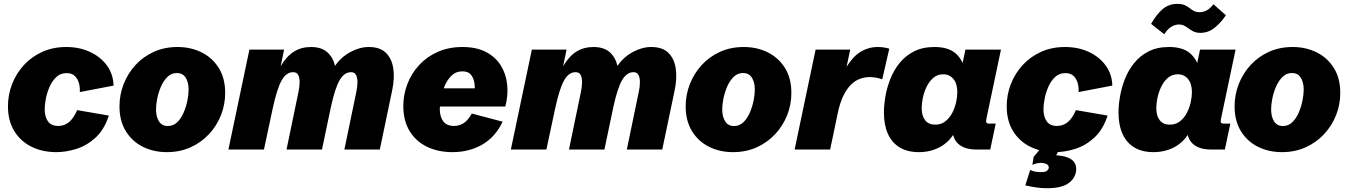

<svg xmlns="http://www.w3.org/2000/svg" viewBox="-20 -789 7113 1013"><path d="M276.9 13.7Q203.6 13.7 146 -14.9Q88.4 -43.5 55.2 -97.7Q22 -151.9 22 -228Q22 -289.1 43.7 -345.2Q65.4 -401.4 106 -445.6Q146.5 -489.7 203.1 -515.4Q259.8 -541 329.6 -541Q398.9 -541 454.8 -515.1Q510.7 -489.3 544.2 -443.4Q577.6 -397.5 579.1 -337.4L400.9 -303.2Q402.8 -326.2 396.7 -349.4Q390.6 -372.6 375 -387.9Q359.4 -403.3 331.5 -403.3Q299.3 -403.3 277.3 -382.8Q255.4 -362.3 241.7 -331.3Q228 -300.3 221.9 -268.1Q215.8 -235.8 215.8 -212.4Q215.8 -173.3 232.9 -148.9Q250 -124.5 287.6 -124.5Q318.8 -124.5 343.3 -144Q367.7 -163.6 387.2 -208L554.2 -179.2Q530.3 -105.5 484.9 -63.5Q439.5 -21.5 384.5 -3.9Q329.6 13.7 276.9 13.7Z M860.4 13.7Q790.5 13.7 733.6 -14.6Q676.8 -43 643.6 -97.2Q610.4 -151.4 610.4 -228Q610.4 -289.1 632.3 -345.2Q654.3 -401.4 694.6 -445.6Q734.9 -489.7 791.3 -515.4Q847.7 -541 916.5 -541Q986.8 -541 1043.9 -512.5Q1101.1 -483.9 1134.5 -429.9Q1168 -376 1168 -298.8Q1168 -237.3 1145.8 -181.2Q1123.5 -125 1082.5 -81.1Q1041.5 -37.1 985.1 -11.7Q928.7 13.7 860.4 13.7ZM865.2 -124Q894 -124 914.8 -144Q935.5 -164.1 948.7 -194.6Q961.9 -225.1 968.5 -257.8Q975.1 -290.5 975.1 -315.4Q975.1 -356 959.2 -379.9Q943.4 -403.8 913.1 -403.8Q884.8 -403.8 864 -383.8Q843.3 -363.8 829.8 -333.3Q816.4 -302.7 809.8 -270.3Q803.2 -237.8 803.2 -212.4Q803.2 -172.4 819.1 -148.2Q835 -124 865.2 -124Z M1185.1 0 1295.9 -527.3H1479L1460.9 -439.9Q1492.2 -492.7 1531 -516.8Q1569.8 -541 1620.6 -541Q1675.8 -541 1706.5 -513.7Q1737.3 -486.3 1747.6 -441.4Q1779.3 -487.8 1828.4 -514.4Q1877.4 -541 1925.8 -541Q1984.9 -541 2016.1 -510.3Q2047.4 -479.5 2054.9 -427.7Q2062.5 -376 2049.3 -313L1983.9 0H1796.9L1860.4 -306.2Q1865.7 -331.1 1866 -354.5Q1866.2 -377.9 1858.6 -393.1Q1851.1 -408.2 1832 -408.2Q1796.4 -408.2 1772 -366.2Q1747.6 -324.2 1726.1 -225.6L1678.7 0H1491.7L1555.2 -306.2Q1560.5 -331.1 1560.8 -354.5Q1561 -377.9 1553.5 -393.1Q1545.9 -408.2 1526.9 -408.2Q1489.7 -408.2 1465.3 -363.8Q1440.9 -319.3 1418.5 -215.3L1372.6 0Z M2367.2 13.7Q2291 13.7 2232.4 -14.9Q2173.8 -43.5 2140.9 -97.9Q2107.9 -152.3 2107.9 -229Q2107.9 -290 2129.4 -345.9Q2150.9 -401.9 2191.4 -445.8Q2231.9 -489.7 2289.8 -515.4Q2347.7 -541 2419.9 -541Q2494.6 -541 2545.2 -514.2Q2595.7 -487.3 2623 -442.4Q2650.4 -397.5 2656 -341.6Q2661.6 -285.6 2646 -227.1H2227.1L2247.1 -322.8H2497.6L2484.4 -300.8Q2486.8 -320.8 2483.6 -347.2Q2480.5 -373.5 2466.1 -393.1Q2451.7 -412.6 2419.4 -412.6Q2386.2 -412.6 2363.3 -390.9Q2340.3 -369.1 2326.4 -336.4Q2312.5 -303.7 2306.4 -270.3Q2300.3 -236.8 2300.3 -213.9Q2300.3 -173.3 2318.6 -148.9Q2336.9 -124.5 2376 -124.5Q2402.8 -124.5 2425.8 -138.9Q2448.7 -153.3 2469.2 -189.9L2631.8 -147Q2593.3 -65.4 2523.9 -25.9Q2454.6 13.7 2367.2 13.7Z M2675.3 0 2786.1 -527.3H2969.2L2951.2 -439.9Q2982.4 -492.7 3021.2 -516.8Q3060.1 -541 3110.8 -541Q3166 -541 3196.8 -513.7Q3227.5 -486.3 3237.8 -441.4Q3269.5 -487.8 3318.6 -514.4Q3367.7 -541 3416 -541Q3475.1 -541 3506.3 -510.3Q3537.6 -479.5 3545.2 -427.7Q3552.7 -376 3539.6 -313L3474.1 0H3287.1L3350.6 -306.2Q3356 -331.1 3356.2 -354.5Q3356.4 -377.9 3348.9 -393.1Q3341.3 -408.2 3322.3 -408.2Q3286.6 -408.2 3262.2 -366.2Q3237.8 -324.2 3216.3 -225.6L3168.9 0H2981.9L3045.4 -306.2Q3050.8 -331.1 3051 -354.5Q3051.3 -377.9 3043.7 -393.1Q3036.1 -408.2 3017.1 -408.2Q2980 -408.2 2955.6 -363.8Q2931.2 -319.3 2908.7 -215.3L2862.8 0Z M3847.7 13.7Q3777.8 13.7 3720.9 -14.6Q3664.1 -43 3630.9 -97.2Q3597.7 -151.4 3597.7 -228Q3597.7 -289.1 3619.6 -345.2Q3641.6 -401.4 3681.9 -445.6Q3722.2 -489.7 3778.6 -515.4Q3835 -541 3903.8 -541Q3974.1 -541 4031.2 -512.5Q4088.4 -483.9 4121.8 -429.9Q4155.3 -376 4155.3 -298.8Q4155.3 -237.3 4133.1 -181.2Q4110.8 -125 4069.8 -81.1Q4028.8 -37.1 3972.4 -11.7Q3916 13.7 3847.7 13.7ZM3852.5 -124Q3881.3 -124 3902.1 -144Q3922.9 -164.1 3936 -194.6Q3949.2 -225.1 3955.8 -257.8Q3962.4 -290.5 3962.4 -315.4Q3962.4 -356 3946.5 -379.9Q3930.7 -403.8 3900.4 -403.8Q3872.1 -403.8 3851.3 -383.8Q3830.6 -363.8 3817.1 -333.3Q3803.7 -302.7 3797.1 -270.3Q3790.5 -237.8 3790.5 -212.4Q3790.5 -172.4 3806.4 -148.2Q3822.3 -124 3852.5 -124Z M4172.4 0 4283.2 -527.3H4465.8L4439.5 -403.3L4428.2 -405.3Q4471.2 -483.9 4515.6 -512.5Q4560.1 -541 4610.4 -541Q4626 -541 4642.1 -538.8Q4658.2 -536.6 4671.9 -532.2L4634.8 -370.6Q4619.6 -376 4602.1 -379.2Q4584.5 -382.3 4568.4 -382.3Q4542 -382.3 4516.8 -373Q4491.7 -363.8 4469.5 -342Q4447.3 -320.3 4429.2 -283Q4411.1 -245.6 4399.4 -189L4359.9 0Z M4828.1 13.7Q4768.1 13.7 4727.1 -11Q4686 -35.6 4664.8 -82.5Q4643.6 -129.4 4643.6 -195.8Q4643.6 -233.9 4651.4 -279.8Q4659.2 -325.7 4677.2 -371.8Q4695.3 -418 4726.1 -456.3Q4756.8 -494.6 4802.2 -517.8Q4847.7 -541 4910.2 -541Q4980.5 -541 5018.6 -510Q5056.6 -479 5069.8 -424.3L5052.2 -425.8L5073.7 -527.3H5261.2L5184.6 -164.1Q5181.2 -147.9 5184.1 -142.3Q5187 -136.7 5201.7 -136.7H5233.4L5204.6 0H5133.3Q5058.6 0 5026.6 -39.8Q4994.6 -79.6 5009.8 -154.3L5012.7 -168.9L5033.2 -125.5Q5006.3 -55.2 4952.1 -20.8Q4897.9 13.7 4828.1 13.7ZM4914.1 -131.3Q4945.3 -131.3 4967.5 -148.7Q4989.7 -166 5003.7 -192.6Q5017.6 -219.2 5024.2 -248.5Q5030.8 -277.8 5030.8 -301.8Q5030.8 -347.7 5010.3 -372.3Q4989.7 -397 4956.5 -397Q4925.8 -397 4904.1 -378.2Q4882.3 -359.4 4868.7 -330.8Q4855 -302.2 4848.9 -272Q4842.8 -241.7 4842.8 -218.8Q4842.8 -177.7 4861.1 -154.5Q4879.4 -131.3 4914.1 -131.3Z M5546.4 13.7Q5473.1 13.7 5415.5 -14.9Q5357.9 -43.5 5324.7 -97.7Q5291.5 -151.9 5291.5 -228Q5291.5 -289.1 5313.2 -345.2Q5335 -401.4 5375.5 -445.6Q5416 -489.7 5472.7 -515.4Q5529.3 -541 5599.1 -541Q5668.5 -541 5724.4 -515.1Q5780.3 -489.3 5813.7 -443.4Q5847.2 -397.5 5848.6 -337.4L5670.4 -303.2Q5672.4 -326.2 5666.3 -349.4Q5660.2 -372.6 5644.5 -387.9Q5628.9 -403.3 5601.1 -403.3Q5568.8 -403.3 5546.9 -382.8Q5524.9 -362.3 5511.2 -331.3Q5497.6 -300.3 5491.5 -268.1Q5485.4 -235.8 5485.4 -212.4Q5485.4 -173.3 5502.4 -148.9Q5519.5 -124.5 5557.1 -124.5Q5588.4 -124.5 5612.8 -144Q5637.2 -163.6 5656.7 -208L5823.7 -179.2Q5799.8 -105.5 5754.4 -63.5Q5709 -21.5 5654.1 -3.9Q5599.1 13.7 5546.4 13.7ZM5503.4 204.1Q5477.5 204.1 5450.2 200.4Q5422.9 196.8 5389.6 189L5415.5 107.4Q5425.3 113.3 5440.2 116.2Q5455.1 119.1 5470.2 119.1Q5498.5 119.1 5505.6 110.8Q5512.7 102.5 5513.2 97.7Q5515.6 78.1 5488.5 72Q5461.4 65.9 5426.8 80.6L5433.6 38.1L5483.9 -20.5H5574.2L5573.2 -9.8L5542.5 49.8L5529.8 29.3Q5595.2 29.8 5628.4 49.6Q5661.6 69.3 5657.7 111.3Q5653.3 152.3 5616.7 178.2Q5580.1 204.1 5503.4 204.1Z M6065.9 13.7Q6005.9 13.7 5964.8 -11Q5923.8 -35.6 5902.6 -82.5Q5881.3 -129.4 5881.3 -195.8Q5881.3 -233.9 5889.2 -279.8Q5897 -325.7 5915 -371.8Q5933.1 -418 5963.9 -456.3Q5994.6 -494.6 6040 -517.8Q6085.4 -541 6147.9 -541Q6218.3 -541 6256.3 -510Q6294.4 -479 6307.6 -424.3L6290 -425.8L6311.5 -527.3H6499L6422.4 -164.1Q6418.9 -147.9 6421.9 -142.3Q6424.8 -136.7 6439.5 -136.7H6471.2L6442.4 0H6371.1Q6296.4 0 6264.4 -39.8Q6232.4 -79.6 6247.6 -154.3L6250.5 -168.9L6271 -125.5Q6244.1 -55.2 6189.9 -20.8Q6135.7 13.7 6065.9 13.7ZM6151.9 -131.3Q6183.1 -131.3 6205.3 -148.7Q6227.5 -166 6241.5 -192.6Q6255.4 -219.2 6262 -248.5Q6268.6 -277.8 6268.6 -301.8Q6268.6 -347.7 6248 -372.3Q6227.5 -397 6194.3 -397Q6163.6 -397 6141.8 -378.2Q6120.1 -359.4 6106.4 -330.8Q6092.8 -302.2 6086.7 -272Q6080.6 -241.7 6080.6 -218.8Q6080.6 -177.7 6098.9 -154.5Q6117.2 -131.3 6151.9 -131.3ZM6313.5 -615.7Q6292.5 -615.7 6278.3 -622.3Q6264.2 -628.9 6252.7 -637.7Q6241.2 -646.5 6229 -653.1Q6216.8 -659.7 6199.2 -659.7Q6180.2 -659.7 6160.9 -648.4Q6141.6 -637.2 6122.6 -608.4L6053.2 -663.1Q6081.5 -712.9 6114 -740.7Q6146.5 -768.6 6191.9 -768.6Q6215.3 -768.6 6230.2 -762Q6245.1 -755.4 6256.1 -746.6Q6267.1 -737.8 6279.3 -731.2Q6291.5 -724.6 6309.6 -724.6Q6326.7 -724.6 6345 -733.4Q6363.3 -742.2 6382.3 -766.6L6447.8 -708.5Q6421.9 -669.4 6388.4 -642.6Q6355 -615.7 6313.5 -615.7Z M6743.7 13.7Q6673.8 13.7 6616.9 -14.6Q6560.1 -43 6526.9 -97.2Q6493.7 -151.4 6493.7 -228Q6493.7 -289.1 6515.6 -345.2Q6537.6 -401.4 6577.9 -445.6Q6618.2 -489.7 6674.6 -515.4Q6731 -541 6799.8 -541Q6870.1 -541 6927.2 -512.5Q6984.4 -483.9 7017.8 -429.9Q7051.3 -376 7051.3 -298.8Q7051.3 -237.3 7029.1 -181.2Q7006.8 -125 6965.8 -81.1Q6924.8 -37.1 6868.4 -11.7Q6812 13.7 6743.7 13.7ZM6748.5 -124Q6777.3 -124 6798.1 -144Q6818.8 -164.1 6832 -194.6Q6845.2 -225.1 6851.8 -257.8Q6858.4 -290.5 6858.4 -315.4Q6858.4 -356 6842.5 -379.9Q6826.7 -403.8 6796.4 -403.8Q6768.1 -403.8 6747.3 -383.8Q6726.6 -363.8 6713.1 -333.3Q6699.7 -302.7 6693.1 -270.3Q6686.5 -237.8 6686.5 -212.4Q6686.5 -172.4 6702.4 -148.2Q6718.3 -124 6748.5 -124Z"/></svg>

Font: Schibsted Grotesk Black
Style: Italic
Weight: 900
Italic angle: -12°
Designer: Bakken & Baeck AS, Henrik Kongsvoll
Foundry: Schibsted ASA
Version: Version 1.100;gftools[0.9.25]